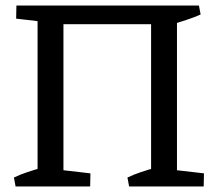

<svg xmlns="http://www.w3.org/2000/svg" viewBox="-20 -670 783 690"><path d="M115 0V-650H208V0ZM523 0V-650H616V0ZM176 -587 38 -603 39 -650H179ZM158 -583V-650H540V-583ZM602 -583 601 -650H695L701 -618Q679 -608 653 -599.5Q627 -591 602 -583ZM36 0 30 -32Q53 -43 78.5 -51.5Q104 -60 129 -67L130 0ZM164 0 167 -63 305 -47 304 0ZM444 0 438 -32Q461 -43 486.5 -51.5Q512 -60 537 -67L538 0ZM572 0 575 -63 713 -47 712 0Z"/></svg>

Font: Eczar
Style: Regular
Weight: 400
Designer: Vaibhav Singh
Foundry: Rosetta Type Foundry
Version: Version 2.000